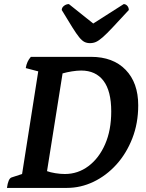

<svg xmlns="http://www.w3.org/2000/svg" viewBox="-20 -919 712 939"><path d="M14 0Q20 -45 36 -51L88 -68L167 -570L106 -586Q111 -619 131 -641H425Q533 -641 594.5 -577.5Q656 -514 656 -404Q656 -316 627 -242Q598 -168 549 -114Q500 -60 437.5 -30Q375 0 307 0ZM297 -68Q361 -68 412.5 -106.5Q464 -145 494 -213.5Q524 -282 524 -374Q524 -474 486 -524Q448 -574 377 -574Q357 -574 332 -570Q307 -566 286 -560L210 -82Q226 -76 250.5 -72Q275 -68 297 -68ZM420 -708Q405 -708 393 -714Q381 -720 367.5 -736.5Q354 -753 334 -785Q314 -817 282 -870Q282 -882 293 -890.5Q304 -899 317 -899L436 -804L585 -899Q595 -899 602.5 -890.5Q610 -882 610 -870Q561 -817 531 -785Q501 -753 482 -736.5Q463 -720 449.5 -714Q436 -708 420 -708Z"/></svg>

Font: Petrona
Style: Bold Italic
Weight: 700
Italic angle: -9°
Designer: Ringo R. Seeber
Foundry: Ringo R. Seeber
Version: Version 2.001; ttfautohint (v1.8.3)